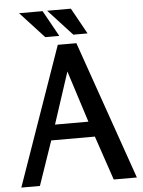

<svg xmlns="http://www.w3.org/2000/svg" viewBox="-60 -960 752 1008"><g transform="rotate(-5 315.5 -456.5)"><path d="M365 -730 620 0H498L419 -233H189L109 0H11L267 -730ZM305 -586 216 -314H392ZM352 -913 428 -776H353L227 -913ZM203 -913 279 -776H205L79 -913Z"/></g></svg>

Font: Rosario SemiBold
Style: Regular
Weight: 600
Designer: Hector Gatti
Foundry: Omnibus Type
Version: Version 1.101; ttfautohint (v1.8.1.43-b0c9)